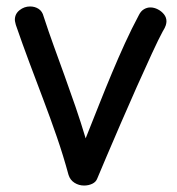

<svg xmlns="http://www.w3.org/2000/svg" viewBox="-20 -560 548 594"><path d="M29 -483Q28 -488 27 -491.5Q26 -495 26 -499Q26 -517 40.5 -528.5Q55 -540 73 -540Q88 -540 99.5 -532.5Q111 -525 115 -509Q130 -463 146.5 -417.5Q163 -372 180 -325Q197 -278 213.5 -230Q230 -182 245 -132Q267 -187 287 -237.5Q307 -288 326.5 -334.5Q346 -381 366.5 -426Q387 -471 410 -514Q416 -526 425.5 -531.5Q435 -537 445 -537Q457 -537 468.5 -531Q480 -525 487.5 -515.5Q495 -506 495 -494Q495 -489 493 -482Q491 -475 483 -462Q471 -440 450 -394.5Q429 -349 403.5 -292Q378 -235 353.5 -178Q329 -121 309.5 -75.5Q290 -30 281 -8Q277 3 265.5 8.5Q254 14 240 14Q224 14 210.5 5.5Q197 -3 192 -19Q176 -78 156 -136Q136 -194 114 -252Q92 -310 70.5 -367.5Q49 -425 29 -483Z"/></svg>

Font: Playpen Sans Deva
Style: Regular
Weight: 400
Designer: Pooja Saxena, Gunjan Panchal, Laura Meseguer, Veronika Burian, José Scaglione
Foundry: TypeTogether
Version: Version 2.000